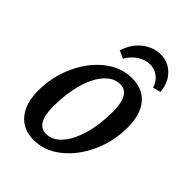

<svg xmlns="http://www.w3.org/2000/svg" viewBox="-203 -774 880 880"><g transform="rotate(45 237.0 -334.0)"><path d="M32 -164Q32 -254 68.5 -334Q105 -414 165.5 -461.5Q226 -509 296 -509Q366 -509 404 -463.5Q442 -418 442 -335Q442 -244 405.5 -164.5Q369 -85 308.5 -37Q248 11 178 11Q109 11 70.5 -35.5Q32 -82 32 -164ZM343 -338Q343 -393 327 -422Q311 -451 278 -451Q236 -451 202.5 -413.5Q169 -376 150.5 -309.5Q132 -243 132 -161Q132 -106 148.5 -77.5Q165 -49 197 -49Q239 -49 272 -86Q305 -123 324 -189Q343 -255 343 -338ZM312 -679Q359 -679 393 -646.5Q427 -614 433 -556L395 -546Q385 -578 362 -595Q339 -612 310 -612Q280 -612 251.5 -594Q223 -576 203 -542L166 -559Q185 -617 225.5 -648Q266 -679 312 -679Z"/></g></svg>

Font: Andada Pro Medium
Style: Italic
Weight: 500
Italic angle: -7°
Designer: Carolina Giovagnoli
Foundry: Huerta Tipografica
Version: Version 3.005; ttfautohint (v1.8.4)